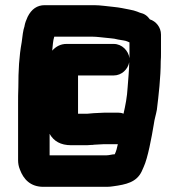

<svg xmlns="http://www.w3.org/2000/svg" viewBox="-20 -683 692 743"><path d="M420 -513H237C216 -513 197 -504 182 -487C184 -504 185 -527 190 -541H340C354 -541 375 -538 387 -537L407 -535C419 -534 425 -533 437 -530L461 -526C463 -525 465 -525 466 -525L481 -519V-458C477 -487 452 -513 420 -513ZM87 -618C81 -605 77 -594 75 -583V-582C69 -565 67 -543 64 -520C54 -465 51 -411 51 -345C50 -323 50 -303 50 -284V-63C50 -51 52 -39 57 -27C71 11 98 40 148 40H394C402 40 410 39 417 38C469 31 508 22 528 -19L536 -37C552 -71 567 -153 575 -201C578 -224 583 -236 587 -258C594 -315 602 -384 602 -446C603 -457 603 -467 603 -477V-549C603 -578 583 -601 560 -608C550 -622 539 -630 521 -634L511 -638C503 -641 493 -644 481 -646C460 -650 443 -654 422 -656C399 -658 369 -663 344 -663H153C124 -663 102 -648 87 -618ZM256 -121H304C314 -121 323 -121 331 -122C336 -122 340 -122 344 -123C354 -123 371 -125 381 -125H436C433 -111 430 -98 424 -86C414 -86 403 -82 393 -82H172V-165C188 -137 214 -121 256 -121ZM342 -245C335 -244 327 -244 319 -243H282V-391H420C451 -391 475 -415 480 -442C480 -412 476 -377 474 -346C472 -308 465 -273 458 -243C451 -246 445 -247 438 -247H384C371 -247 354 -245 342 -245Z"/></svg>

Font: Electronic
Style: Ti
Weight: 900
Version: Version 1.011